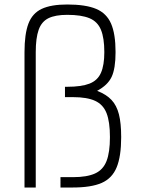

<svg xmlns="http://www.w3.org/2000/svg" viewBox="-20 -834 640 854"><path d="M89 0V-602Q89 -683 106.5 -729Q124 -775 165.5 -794.5Q207 -814 279 -814Q361 -814 407.5 -794.5Q454 -775 474 -729Q494 -683 494 -602Q494 -529 476.5 -492Q459 -455 412 -430Q453 -414 476 -389.5Q499 -365 509 -325.5Q519 -286 519 -224Q519 -139 499 -90Q479 -41 432.5 -20.5Q386 0 304 0H249V-46H304Q367 -46 403 -62.5Q439 -79 454 -118Q469 -157 469 -224Q469 -292 454 -330.5Q439 -369 403 -385.5Q367 -402 304 -402H269V-448H279Q342 -448 378 -462Q414 -476 429 -510Q444 -544 444 -602Q444 -665 429 -701.5Q414 -738 378 -753Q342 -768 279 -768Q226 -768 195.5 -753Q165 -738 152 -701.5Q139 -665 139 -602V0Z"/></svg>

Font: Victor Mono Thin
Style: Regular
Weight: 100
Monospace: yes
Designer: Rune Bjørnerås
Version: Version 1.561;gftools[0.9.30]